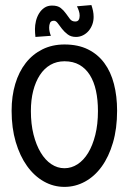

<svg xmlns="http://www.w3.org/2000/svg" viewBox="-20 -729 509 759"><path d="M442.9 -291Q442.9 -220.7 426.5 -165Q410.2 -109.4 382.1 -70.6Q354 -31.7 315.9 -11Q277.8 9.8 234.9 9.8Q191.4 9.8 153.3 -11.7Q115.2 -33.2 86.9 -72.8Q58.6 -112.3 42.2 -167.7Q25.9 -223.1 25.9 -291Q25.9 -349.1 40.3 -397.2Q54.7 -445.3 81.8 -480Q108.9 -514.6 147.7 -533.9Q186.5 -553.2 234.9 -553.2Q288.6 -553.2 327.6 -533.9Q366.7 -514.6 392.3 -480Q418 -445.3 430.4 -397.2Q442.9 -349.1 442.9 -291ZM367.2 -290Q367.2 -334 359.4 -370.1Q351.6 -406.2 335.2 -432.4Q318.8 -458.5 293.9 -472.7Q269 -486.8 234.9 -486.8Q204.1 -486.8 179.4 -472.7Q154.8 -458.5 137.7 -432.4Q120.6 -406.2 111.3 -370.1Q102.1 -334 102.1 -290Q102.1 -238.8 112.5 -197.3Q123 -155.8 140.9 -126Q158.7 -96.2 182.9 -80.1Q207 -64 234.9 -64Q262.2 -64 286.4 -79.6Q310.5 -95.2 328.4 -124.5Q346.2 -153.8 356.7 -195.6Q367.2 -237.3 367.2 -290ZM341.3 -709Q345.2 -697.8 347.7 -686Q350.1 -674.3 350.1 -662.1Q350.1 -646.5 345 -632.3Q339.8 -618.2 330.6 -607.2Q321.3 -596.2 308.3 -589.6Q295.4 -583 280.3 -583Q260.7 -583 247.6 -593Q234.4 -603 225.1 -615Q215.8 -627 208.5 -637Q201.2 -647 193.4 -647Q181.2 -647 177.7 -638.4Q174.3 -629.9 174.3 -620.1Q174.3 -611.3 176.3 -603Q178.2 -594.7 181.2 -587.4L120.1 -583Q119.1 -590.8 118.7 -598.6Q118.2 -606.4 118.2 -614.3Q118.2 -629.4 122.1 -645.8Q126 -662.1 134.3 -675.8Q142.6 -689.5 155.3 -698.2Q168 -707 186 -707Q208 -707 220.2 -697.3Q232.4 -687.5 240.7 -675.5Q249 -663.6 256.6 -653.8Q264.2 -644 277.3 -644Q287.1 -644 291 -650.4Q294.9 -656.7 294.9 -667Q294.9 -676.8 291.7 -686Q288.6 -695.3 284.2 -704.1Z"/></svg>

Font: Englebert
Style: Regular
Weight: 400
Designer: Astigmatic (AOETI)
Foundry: Astigmatic (AOETI)
Version: Version 1.000